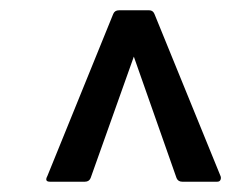

<svg xmlns="http://www.w3.org/2000/svg" viewBox="-20 -703 449 373"><path d="M77 -350Q66 -350 72 -361L200 -676Q203 -683 211 -683H270Q277 -683 280 -676L408 -362Q410 -358 408.5 -354Q407 -350 402 -350H334Q326 -350 323 -357L240 -593L156 -357Q153 -350 145 -350Z"/></svg>

Font: Sofia Sans Condensed SemiBold
Style: Italic
Weight: 600
Italic angle: -9°
Version: Version 4.100